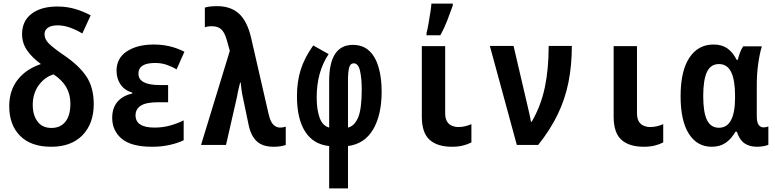

<svg xmlns="http://www.w3.org/2000/svg" viewBox="-20 -801 4280 1061"><path d="M263 10Q151 10 91 -50.5Q31 -111 31 -214Q31 -300 77 -359.5Q123 -419 206 -447Q157 -483 129.5 -523Q102 -563 102 -612Q102 -685 154.5 -725Q207 -765 297 -765Q349 -765 395 -751.5Q441 -738 481 -716L435 -616Q398 -638 364 -649.5Q330 -661 299 -661Q264 -661 245 -648Q226 -635 226 -612Q226 -584 251 -559.5Q276 -535 333 -496Q416 -440 457 -379Q498 -318 498 -226Q498 -118 436 -54Q374 10 263 10ZM264 -94Q314 -94 341.5 -128.5Q369 -163 369 -228Q369 -280 346 -319.5Q323 -359 276 -390Q227 -375 194 -330Q161 -285 161 -221Q161 -165 187.5 -129.5Q214 -94 264 -94Z M821 10Q705 10 652.5 -34.5Q600 -79 600 -150Q600 -205 629.5 -239Q659 -273 711 -284V-289Q668 -302 646 -334.5Q624 -367 624 -410Q624 -480 681.5 -517.5Q739 -555 830 -555Q874 -555 916 -545.5Q958 -536 999 -515L956 -418Q928 -434 899.5 -443.5Q871 -453 837 -453Q745 -453 745 -394Q745 -331 863 -331H909V-236H855Q787 -236 758 -217Q729 -198 729 -164Q729 -96 834 -96Q881 -96 922.5 -108Q964 -120 995 -136V-26Q962 -10 917 0Q872 10 821 10Z M1492 10Q1430 10 1397.5 -21.5Q1365 -53 1353 -115L1323 -259Q1318 -280 1315 -301.5Q1312 -323 1310 -345H1307Q1302 -325 1297 -303.5Q1292 -282 1291 -272L1229 0H1091L1250 -520L1232 -584Q1220 -624 1201.5 -640Q1183 -656 1151 -656Q1137 -656 1128 -654.5Q1119 -653 1112 -650V-759Q1124 -763 1141 -765Q1158 -767 1180 -767Q1254 -767 1299.5 -726.5Q1345 -686 1367 -595L1464 -172Q1474 -128 1490.5 -112Q1507 -96 1527 -96Q1545 -96 1559 -101V0Q1533 10 1492 10Z M1799 6Q1712 -3 1666.5 -73.5Q1621 -144 1621 -270Q1621 -349 1641.5 -415Q1662 -481 1711 -550L1796 -502Q1730 -403 1730 -263Q1730 -196 1746 -151Q1762 -106 1799 -96V-353Q1799 -553 1930 -553Q1986 -553 2021 -519.5Q2056 -486 2072.5 -428Q2089 -370 2089 -295Q2089 -166 2042 -86Q1995 -6 1903 6V240H1799ZM1903 -96Q1938 -104 1958.5 -150.5Q1979 -197 1979 -307Q1979 -368 1969.5 -409.5Q1960 -451 1935 -451Q1915 -451 1909 -426Q1903 -401 1903 -357Z M2477 10Q2397 10 2354 -28.5Q2311 -67 2311 -157V-546H2440V-177Q2440 -145 2451 -128.5Q2462 -112 2478.5 -105.5Q2495 -99 2512 -99Q2533 -99 2551 -103.5Q2569 -108 2585 -115V-14Q2564 -3 2537.5 3.5Q2511 10 2477 10ZM2337 -619Q2342 -636 2347.5 -668Q2353 -700 2358 -731.5Q2363 -763 2364 -781H2482V-770Q2469 -733 2452 -689Q2435 -645 2413 -606H2337Z M2836 0 2687 -547H2818L2892 -230Q2898 -204 2904.5 -176Q2911 -148 2914 -128H2918Q2969 -215 2990.5 -317Q3012 -419 3012 -547H3140Q3140 -440 3121.5 -347Q3103 -254 3062 -169Q3021 -84 2954 0Z M3537 10Q3457 10 3414 -28.5Q3371 -67 3371 -157V-546H3500V-177Q3500 -145 3511 -128.5Q3522 -112 3538.5 -105.5Q3555 -99 3572 -99Q3593 -99 3611 -103.5Q3629 -108 3645 -115V-14Q3624 -3 3597.5 3.5Q3571 10 3537 10Z M3913 10Q3832 10 3786.5 -62Q3741 -134 3741 -269Q3741 -409 3789.5 -482Q3838 -555 3923 -555Q3969 -555 3999.5 -533.5Q4030 -512 4051 -470H4057Q4062 -491 4069.5 -511Q4077 -531 4087 -545H4190Q4178 -506 4170 -449Q4162 -392 4162 -333V-159Q4162 -126 4172 -111.5Q4182 -97 4199 -97Q4213 -97 4226 -102V-1Q4221 2 4203 6Q4185 10 4163 10Q4121 10 4093.5 -9.5Q4066 -29 4052 -73H4044Q4022 -34 3990.5 -12Q3959 10 3913 10ZM3953 -95Q4042 -95 4042 -263V-271Q4042 -358 4020.5 -402.5Q3999 -447 3953 -447Q3907 -447 3886.5 -403Q3866 -359 3866 -270Q3866 -180 3887 -137.5Q3908 -95 3953 -95Z"/></svg>

Font: Noto Sans Mono Condensed
Style: Bold
Weight: 700
Width: 3
Designer: Monotype Design Team
Foundry: Monotype Imaging Inc.
Version: Version 2.014